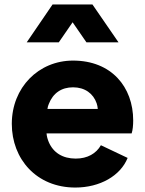

<svg xmlns="http://www.w3.org/2000/svg" viewBox="-20 -830 651 862"><path d="M244 -640 306 -730 368 -640H512L395 -810H216L100 -640ZM318 12C429 12 521 -41 553 -121L433 -178C412 -141 373 -118 320 -118C261 -118 219 -145 199 -192C194 -204 190 -217 189 -231H571C576 -246 578 -268 578 -289C578 -440 480 -558 308 -558C153 -558 33 -437 33 -274C33 -116 144 12 318 12ZM193 -341C194 -349 196 -356 199 -363C218 -412 256 -438 308 -438C361 -438 399 -410 414 -366C417 -358 418 -350 419 -341Z"/></svg>

Font: Plus Jakarta Sans ExtraBold
Style: Regular
Weight: 800
Designer: Gumpita Rahayu
Foundry: Tokotype
Version: Version 2.071;gftools[0.9.30]